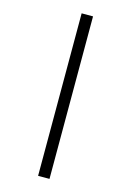

<svg xmlns="http://www.w3.org/2000/svg" viewBox="-145 -903 778 1139"><g transform="rotate(15 243.5 -333.0)"><path d="M209 -832H279V166H209Z"/></g></svg>

Font: Noto Sans Devanagari SemiCondensed
Style: Regular
Weight: 400
Width: 4
Designer: Jelle Bosma - Monotype Design Team
Foundry: Monotype Imaging Inc.
Version: Version 2.006